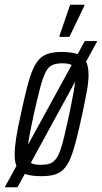

<svg xmlns="http://www.w3.org/2000/svg" viewBox="-51 -738 432 813"><path d="M-31 55 308 -564H361L23 55ZM125 8Q85 8 59.5 0Q34 -8 22.5 -27.5Q11 -47 11 -83Q11 -112 17.5 -154Q24 -196 37 -253Q51 -318 62.5 -364Q74 -410 86.5 -440Q99 -470 115 -487Q131 -504 154 -511Q177 -518 210 -518Q251 -518 276 -509.5Q301 -501 312.5 -479.5Q324 -458 324 -420Q324 -392 316.5 -351Q309 -310 297 -253Q283 -189 271.5 -144Q260 -99 248 -69.5Q236 -40 220 -23Q204 -6 181 1Q158 8 125 8ZM122 -40Q143 -40 157.5 -44.5Q172 -49 183 -61.5Q194 -74 203 -98Q212 -122 221 -160Q230 -198 242 -253Q255 -316 262 -355.5Q269 -395 269 -418Q269 -439 263 -450.5Q257 -462 245 -466Q233 -470 214 -470Q187 -470 170.5 -462.5Q154 -455 142.5 -433Q131 -411 119.5 -368Q108 -325 92 -253Q79 -193 72 -154Q65 -115 65 -91Q65 -71 71 -59.5Q77 -48 89.5 -44Q102 -40 122 -40ZM201 -582V-587L246 -718H306V-713L243 -582Z"/></svg>

Font: Saira UltraCondensed
Style: Italic
Weight: 400
Width: 1
Italic angle: -12°
Designer: Hector Gatti with collaboration of the Omnibus-Type team
Foundry: Omnibus-Type
Version: Version 1.101